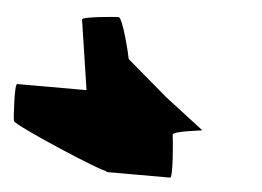

<svg xmlns="http://www.w3.org/2000/svg" viewBox="-53 -657 666 488"><g transform="rotate(5 280.0 -412.5)"><path d="M-11 -324C-9 -313 235 -210 234 -218V-215H397C405 -215 396 -313 394 -324C392 -334 476 -342 468 -342L369 -418L266 -506C265 -513 242 -610 231 -610C220 -610 138 -603 139 -596L166 -418H-11C-18 -418 -13 -334 -11 -324Z"/></g></svg>

Font: Ampere
Style: SCRevIta
Weight: 400
Version: Version 1